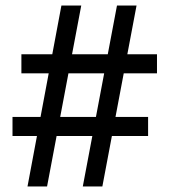

<svg xmlns="http://www.w3.org/2000/svg" viewBox="-20 -671 610 691"><path d="M57 -407.2V-475.8H545V-407.2ZM25 -181.6V-250.2H513V-181.6ZM272.4 -651 149.4 0H79L201 -651ZM471.4 -651 348.4 0H278L401 -651Z"/></svg>

Font: Noto Serif Telugu
Style: Regular
Weight: 400
Designer: Jelle Bosma - Monotype Design Team
Foundry: Monotype Imaging Inc.
Version: Version 2.003